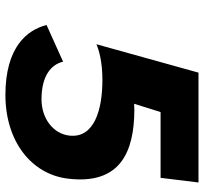

<svg xmlns="http://www.w3.org/2000/svg" viewBox="-42 -696 754 710"><g transform="rotate(90 335.0 -341.0)"><path d="M72.5 -136.2C90.1 -64.8 154.2 16 331 16C502.6 16 624 -80 640.5 -214.3C664.4 -409 541.5 -460 387.5 -460.8C379.3 -460.8 371 -460 363.8 -460L394.3 -557.8H637.6L654.8 -698H248.6L143.6 -320.6C166 -330 207.6 -342.7 276.3 -342.7C386.4 -342.7 492.7 -312.1 481.3 -219.5C474 -160 417.4 -117.5 347.4 -117.5C259 -117.5 218.2 -154 208.1 -197.3Z"/></g></svg>

Font: Hussar
Style: BdSuprExtOblOne
Weight: 700
Foundry: Cannot Into Space Fonts
Version: Version 2.00